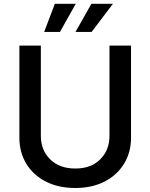

<svg xmlns="http://www.w3.org/2000/svg" viewBox="-20 -964 780 996"><path d="M370.6 11.2Q282.7 11.2 217.5 -22.2Q152.3 -55.7 116.5 -114.7Q80.6 -173.8 80.6 -250V-727.5H191.9V-259.3Q191.9 -185.5 240 -137.7Q288.1 -89.8 370.6 -89.8Q452.6 -89.8 500.2 -137.7Q547.9 -185.5 547.9 -259.3V-727.5H659.7V-250Q659.7 -173.8 623.5 -114.7Q587.4 -55.7 522.5 -22.2Q457.5 11.2 370.6 11.2ZM455.1 -798.3H371.6L454.1 -944.3H565.9ZM291 -798.3H209L264.6 -944.3H373Z"/></svg>

Font: Inter Medium
Style: Regular
Weight: 500
Designer: Rasmus Andersson
Foundry: rsms
Version: Version 4.001;git-9221beed3